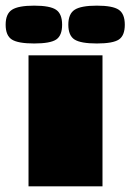

<svg xmlns="http://www.w3.org/2000/svg" viewBox="-88 -660 462 680"><path d="M275 0H13V-464H275ZM33 -506Q-24 -506 -46 -520Q-68 -534 -68 -572.5Q-68 -611 -45.5 -625.5Q-23 -640 33 -640Q89 -640 110.5 -625.5Q132 -611 132 -572.5Q132 -534 111 -520Q90 -506 33 -506ZM255 -506Q198 -506 176 -520Q154 -534 154 -572.5Q154 -611 176.5 -625.5Q199 -640 255 -640Q311 -640 332.5 -625.5Q354 -611 354 -572.5Q354 -534 333 -520Q312 -506 255 -506Z"/></svg>

Font: Passion One Black
Style: Regular
Weight: 900
Designer: Alejandro Lo Celso
Foundry: Fontstage
Version: Version 1.002